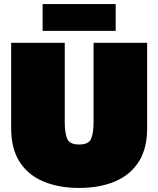

<svg xmlns="http://www.w3.org/2000/svg" viewBox="-20 -911 780 946"><path d="M370 15Q270 15 194.5 -16.5Q119 -48 77 -113Q35 -178 35 -280V-700H299V-310Q299 -258 310.5 -228.5Q322 -199 370 -199Q418 -199 429.5 -228.5Q441 -258 441 -310V-700H705V-280Q705 -178 663 -113Q621 -48 545.5 -16.5Q470 15 370 15ZM190 -759V-891H550V-759Z"/></svg>

Font: Golos Text Black
Style: Regular
Weight: 900
Designer: A.Korolkova, Vitaly Kuzmin
Foundry: ParaType Ltd
Version: Version 2.004